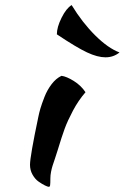

<svg xmlns="http://www.w3.org/2000/svg" viewBox="-20 -700 487 750"><path d="M97.2 -56.2Q97.2 -88.9 129.9 -244.1Q132.8 -258.8 137.9 -276.4Q143.1 -293.9 153.8 -321.5Q164.6 -349.1 181.9 -371.6Q199.2 -394 220.2 -403.8Q239.7 -401.4 268.1 -383.8Q296.4 -366.2 314 -339.8Q286.1 -307.6 264.9 -267.6Q243.7 -227.5 232.7 -197.5Q221.7 -167.5 205.1 -112.8Q201.7 -101.1 195.1 -81.8Q188.5 -62.5 185.3 -52.5Q182.1 -42.5 179.4 -28.8Q176.8 -15.1 176.8 -3.9Q176.8 16.6 175.8 23.2Q174.8 29.8 170.9 29.8Q166.5 29.8 155.5 24.4Q144.5 19 130.9 9.5Q117.2 0 107.2 -17.6Q97.2 -35.2 97.2 -56.2ZM259.8 -680.2Q301.8 -611.3 352.1 -561.5Q402.3 -511.7 446.8 -495.1Q423.3 -476.1 392.1 -476.1Q360.8 -476.1 319.8 -495.4Q278.8 -514.6 202.1 -565.9Q202.1 -593.8 220.5 -630.6Q238.8 -667.5 259.8 -680.2Z"/></svg>

Font: Kaushan Script
Style: Regular
Weight: 400
Designer: Pablo Impallari
Foundry: Pablo Impallari
Version: Version 1.002